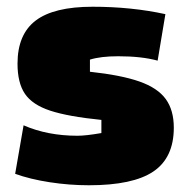

<svg xmlns="http://www.w3.org/2000/svg" viewBox="-20 -535 561 570"><path d="M255 -515Q370 -515 471 -493L448 -355Q400 -368 331 -368Q279 -368 247 -358V-322Q340 -312 394 -293Q448 -274 472 -241Q496 -208 496 -156Q496 -67 435.5 -26Q375 15 244 15Q186 15 127.5 6Q69 -3 25 -19L50 -163Q121 -132 210 -132Q235 -132 281 -140V-179Q182 -189 129 -206.5Q76 -224 54 -256.5Q32 -289 32 -346Q32 -433 86 -474Q140 -515 255 -515Z"/></svg>

Font: Changa ExtraBold
Style: Regular
Weight: 800
Designer: Eduardo Rodriguez Tunni
Foundry: Eduardo Rodriguez Tunni
Version: Version 2.002; ttfautohint (v1.5) -l 8 -r 50 -G 220 -x 14 -H